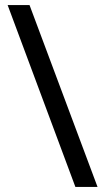

<svg xmlns="http://www.w3.org/2000/svg" viewBox="-20 -734 412 754"><path d="M96 -714H10L276 0H363Z"/></svg>

Font: Noto Sans Bhaiksuki
Style: Regular
Weight: 400
Designer: Monotype Design Team
Foundry: Monotype Imaging Inc.
Version: Version 2.002